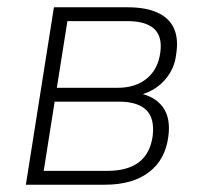

<svg xmlns="http://www.w3.org/2000/svg" viewBox="-20 -507 557 527"><path d="M51 0 128 -487H330Q380 -487 412 -472.5Q444 -458 457 -430Q470 -402 464 -361Q461 -331 447 -307.5Q433 -284 411 -268Q389 -252 359 -245L361 -251Q405 -243 427 -213Q449 -183 442 -132Q434 -69 389 -34.5Q344 0 268 0ZM100 -38H274Q330 -38 361 -61.5Q392 -85 399 -133Q405 -182 381.5 -205Q358 -228 306 -228H130ZM136 -266H303Q352 -266 383 -291.5Q414 -317 420 -363Q426 -407 403 -428Q380 -449 330 -449H165Z"/></svg>

Font: Nunito Sans 10pt SemiCondensed ExtraLight
Style: Italic
Weight: 250
Width: 4
Italic angle: -9°
Designer: Vernon Adams
Foundry: Vernon Adams
Version: Version 3.101;gftools[0.9.27]